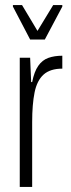

<svg xmlns="http://www.w3.org/2000/svg" viewBox="-20 -738 281 758"><path d="M58 0V-510H99L103 -414H107Q115 -455 131 -478Q147 -501 171 -509.5Q195 -518 226 -518V-467Q178 -467 152 -443.5Q126 -420 116.5 -373Q107 -326 107 -256V0ZM99 -582 31 -712V-718H67L128 -616L190 -718H226V-712L157 -582Z"/></svg>

Font: Saira ExtraCondensed Light
Style: Regular
Weight: 300
Width: 2
Designer: Hector Gatti with collaboration of the Omnibus-Type team
Foundry: Omnibus-Type
Version: Version 1.101